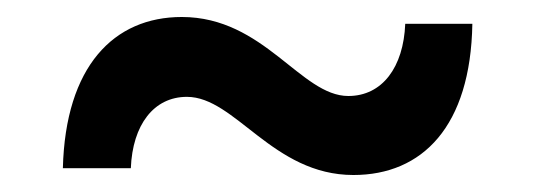

<svg xmlns="http://www.w3.org/2000/svg" viewBox="-20 -464 630 226"><path d="M396 -258C477 -258 534 -315 536 -436H457C455 -385 430 -351 390 -351C334 -351 291 -444 194 -444C114 -444 57 -386 54 -266H134C136 -317 161 -350 200 -350C257 -350 301 -258 396 -258Z"/></svg>

Font: Talent
Style: Bold
Weight: 600
Designer: Mike Powis
Version: Version 1.001;hotconv 1.0.109;makeotfexe 2.5.65596